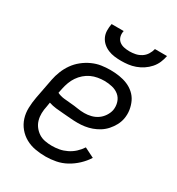

<svg xmlns="http://www.w3.org/2000/svg" viewBox="-181 -864 912 990"><g transform="rotate(30 275.0 -369.0)"><path d="M239 12Q207 12 176.5 6.5Q146 1 120 -13.5Q94 -28 75 -51Q56 -74 47 -102.5Q38 -131 39 -163Q40 -195 46 -227L69 -347Q74 -373 84.5 -399.5Q95 -426 111.5 -449.5Q128 -473 151 -491.5Q174 -510 200.5 -522Q227 -534 253.5 -538Q280 -542 307 -542Q334 -542 360 -538Q386 -534 409 -524.5Q432 -515 450.5 -498.5Q469 -482 479.5 -460Q490 -438 494 -412.5Q498 -387 493 -360Q489 -339 478.5 -319.5Q468 -300 453 -283Q438 -266 419 -254Q400 -242 379 -234.5Q358 -227 337 -224Q316 -221 296 -221Q273 -221 251.5 -223Q230 -225 207.5 -226.5Q185 -228 163 -230.5Q141 -233 120 -240L116 -215Q111 -193 110.5 -172Q110 -151 115.5 -131.5Q121 -112 133 -96.5Q145 -81 161 -70.5Q177 -60 197.5 -56Q218 -52 240 -52Q261 -52 283 -56Q305 -60 326.5 -70.5Q348 -81 365.5 -97Q383 -113 396 -133L454 -104Q437 -77 412.5 -54Q388 -31 359.5 -15.5Q331 0 300 6Q269 12 239 12ZM300 -282Q320 -282 340 -287Q360 -292 377 -303.5Q394 -315 406 -333Q418 -351 422 -370Q426 -394 419 -416.5Q412 -439 395 -453Q378 -467 355 -472.5Q332 -478 308 -478Q289 -478 269 -474.5Q249 -471 230.5 -462.5Q212 -454 196 -440Q180 -426 168.5 -409Q157 -392 150 -373Q143 -354 139 -335L133 -306Q152 -297 173.5 -294.5Q195 -292 216 -290.5Q237 -289 258 -285.5Q279 -282 300 -282ZM330 -610Q310 -610 290 -612.5Q270 -615 252 -622.5Q234 -630 220 -642.5Q206 -655 198 -672Q190 -689 189.5 -709Q189 -729 193 -750H265Q261 -733 265 -717Q269 -701 281 -691Q293 -681 309.5 -677.5Q326 -674 343 -674Q360 -674 377.5 -677.5Q395 -681 411 -691Q427 -701 437 -717Q447 -733 451 -750H523Q519 -729 510.5 -709Q502 -689 487 -672Q472 -655 453 -642.5Q434 -630 413 -622.5Q392 -615 371 -612.5Q350 -610 330 -610Z"/></g></svg>

Font: Lode Term
Style: Italic
Weight: 400
Italic angle: -11°
Monospace: yes
Designer: Belleve Invis
Foundry: Belleve Invis
Version: Version 29.2.0